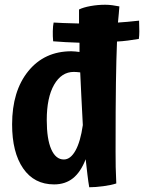

<svg xmlns="http://www.w3.org/2000/svg" viewBox="-20 -747 607 809"><path d="M470 26Q449 33 415.5 37.5Q382 42 356 42Q352 19 348.5 -10.5Q345 -40 341 -76Q320 -22 287.5 4Q255 30 208 30Q124 30 77.5 -37.5Q31 -105 31 -223Q31 -363 99 -447Q167 -531 281 -531Q289 -531 298 -530Q307 -529 315 -528Q315 -538 315 -547.5Q315 -557 315 -567Q284 -568 255.5 -569.5Q227 -571 204 -573Q202 -593 202.5 -616Q203 -639 206 -652Q224 -651 246 -650Q268 -649 313 -648Q313 -663 313 -677.5Q313 -692 313 -707Q331 -716 361.5 -721.5Q392 -727 423 -727Q438 -727 453 -725Q468 -723 483 -720Q482 -706 480.5 -689Q479 -672 477 -652Q496 -653 516.5 -655Q537 -657 566 -660Q567 -632 567 -614.5Q567 -597 565 -583Q541 -579 518 -576Q495 -573 473 -572Q470 -499 468.5 -399Q467 -299 467 -108Q467 -73 467.5 -43Q468 -13 470 26ZM177 -241Q177 -161 196 -118Q215 -75 249 -75Q277 -75 298 -112.5Q319 -150 329 -220Q325 -295 322.5 -346Q320 -397 318 -442Q308 -443 302.5 -443.5Q297 -444 291 -444Q239 -444 208 -390Q177 -336 177 -241Z"/></svg>

Font: Atma SemiBold
Style: Regular
Weight: 600
Designer: Gregori Vincens, Jeremie Hornus, Riccardo Olocco, Yoann Minet.
Foundry: black foundry
Version: Version 1.102;PS 1.100;hotconv 1.0.86;makeotf.lib2.5.63406